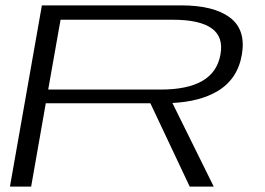

<svg xmlns="http://www.w3.org/2000/svg" viewBox="-20 -695 985 715"><path d="M17 0 136 -675H654.5Q775.5 -675 835.8 -630Q896 -585 881 -493.5Q866 -401 790 -355.5Q724 -316.5 622 -311.5L776 0H686.5L540 -310.5H150.5L96 0ZM159.5 -361.5H579Q677.5 -361.5 733.2 -393.5Q789 -425.5 801 -492Q813 -558 767.8 -589.8Q722.5 -621.5 624.5 -621.5H205.5Z"/></svg>

Font: Anybody UltraExpanded Light
Style: Italic
Weight: 300
Width: 9
Italic angle: -10°
Designer: Tyler Finck
Foundry: Etcetera Type Company
Version: Version 1.010; ttfautohint (v1.8.3) -l 8 -r 50 -G 200 -x 14 